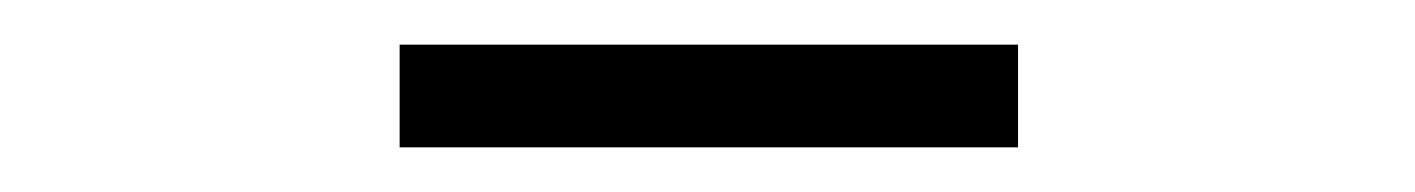

<svg xmlns="http://www.w3.org/2000/svg" viewBox="-20 -736 634 86"><path d="M159 -670H436V-716H159Z"/></svg>

Font: Noto Sans CJK SC Light
Style: Regular
Weight: 300
Designer: Ryoko NISHIZUKA 西塚涼子 (kana, bopomofo & ideographs); Paul D. Hunt (Latin, Greek & Cyrillic); Sandoll Communications 산돌커뮤니
Foundry: Adobe
Version: Version 2.004;hotconv 1.0.118;makeotfexe 2.5.65603